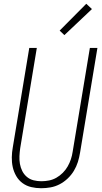

<svg xmlns="http://www.w3.org/2000/svg" viewBox="-20 -989 540 1017"><path d="M198 8Q171 8 145.5 2Q120 -4 99.5 -19Q79 -34 66 -56.5Q53 -79 47.5 -104Q42 -129 42.5 -156Q43 -183 48 -210L135 -735H175L87 -204Q84 -183 83 -162Q82 -141 85.5 -121Q89 -101 98 -83Q107 -65 122.5 -52Q138 -39 158 -34Q178 -29 199 -29Q219 -29 239.5 -33Q260 -37 278.5 -47.5Q297 -58 312.5 -73.5Q328 -89 338.5 -107.5Q349 -126 355.5 -145.5Q362 -165 365 -186L456 -735H496L404 -180Q400 -155 392.5 -131Q385 -107 371.5 -84.5Q358 -62 338.5 -43.5Q319 -25 296 -13Q273 -1 248 3.5Q223 8 198 8ZM321 -803 296 -827 437 -969 467 -941Z"/></svg>

Font: Iosevka Curly XLtObl
Style: Regular
Weight: 200
Italic angle: -9°
Monospace: yes
Designer: Belleve Invis
Foundry: Belleve Invis
Version: Version 11.1.0; ttfautohint (v1.8.3)